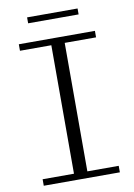

<svg xmlns="http://www.w3.org/2000/svg" viewBox="-95 -929 690 989"><g transform="rotate(-10 250.0 -434.5)"><path d="M52 0V-34H216V-706H52V-740H450V-706H286V-34H450V0ZM118 -838V-869H382V-838Z"/></g></svg>

Font: Xanh Mono
Style: Regular
Weight: 400
Monospace: yes
Designer: Lam Bao, Duy Dao
Foundry: Yellow Type Foundry
Version: Version 3.101; ttfautohint (v1.8.3)